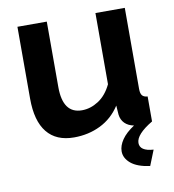

<svg xmlns="http://www.w3.org/2000/svg" viewBox="-81 -595 780 863"><g transform="rotate(-10 309.0 -164.0)"><path d="M221 10Q140 10 98 -42Q56 -94 56 -196V-524H190V-225Q190 -104 277 -104Q316 -104 352.5 -127.5Q389 -151 412 -199V-524H546V-154Q546 -133 553.5 -124Q561 -115 578 -114V0Q501 46 501 85Q501 122 563 126L535 196Q477 188 448.5 164Q420 140 420 109Q420 83 438.5 56Q457 29 495 4Q469 -1 453.5 -16.5Q438 -32 435 -56L432 -98Q397 -44 342 -17Q287 10 221 10Z"/></g></svg>

Font: IngvarSans
Style: Bold
Weight: 700
Version: Version 3.000